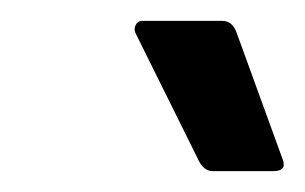

<svg xmlns="http://www.w3.org/2000/svg" viewBox="-20 -721 292 184"><path d="M184 -557Q175 -557 170 -568L110 -689Q108 -693 110 -697Q112 -701 116 -701H193Q203 -701 207 -689L251 -568Q255 -557 242 -557Z"/></svg>

Font: Sofia Sans Condensed
Style: Bold Italic
Weight: 700
Italic angle: -9°
Version: Version 4.100